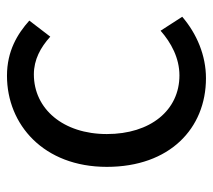

<svg xmlns="http://www.w3.org/2000/svg" viewBox="-50 -547 610 550"><g transform="rotate(-90 255.0 -272.0)"><path d="M306 13C371 13 433 -13 482 -55L442 -117C408 -87 364 -63 314 -63C214 -63 146 -146 146 -271C146 -396 218 -480 317 -480C359 -480 394 -461 425 -433L471 -493C433 -527 384 -557 313 -557C173 -557 52 -452 52 -271C52 -91 162 13 306 13Z"/></g></svg>

Font: Noto Sans HK
Style: Regular
Weight: 400
Designer: Ryoko NISHIZUKA 西塚涼子 (kana, bopomofo & ideographs); Paul D. Hunt (Latin, Greek & Cyrillic); Sandoll Communications 산돌커뮤니
Foundry: Adobe
Version: Version 2.004;hotconv 1.0.118;makeotfexe 2.5.65603